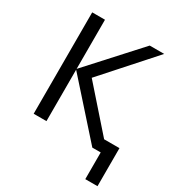

<svg xmlns="http://www.w3.org/2000/svg" viewBox="-208 -848 1086 1171"><g transform="rotate(30 335.0 -263.0)"><path d="M604 -714 294 -367 547 -80H655V188H569V0H510L187 -362V0H97V-714H187V-368L502 -714Z"/></g></svg>

Font: Noto Sans Living
Style: Regular
Weight: 400
Designer: Monotype Design Team
Foundry: Monotype Imaging Inc.
Version: Version 2.013; ttfautohint (v1.8.4.7-5d5b)